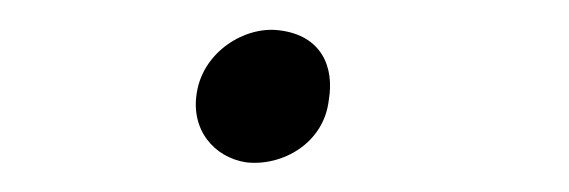

<svg xmlns="http://www.w3.org/2000/svg" viewBox="-20 -105 385 130"><path d="M113.3 -42.5C108.9 -17.1 125 1.5 146.5 4.9C170.9 7.8 199.2 -7.8 202.6 -37.1C206.5 -59.6 197.8 -81.1 168.9 -84.5C145.5 -87.4 117.7 -69.8 113.3 -42.5Z"/></svg>

Font: Merriweather
Style: Light
Weight: 250
Designer: Eben Sorkin ( eben@eyebytes.com )
Foundry: Sorkin Type Co.
Version: Version 1.003